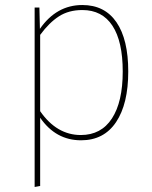

<svg xmlns="http://www.w3.org/2000/svg" viewBox="-20 -549 604 765"><path d="M308 -529Q397 -529 444 -460.5Q491 -392 491 -264Q491 -135 442.5 -62.5Q394 10 303 10Q202 10 140 -80V192L118 196V-519H137L139 -434Q205 -529 308 -529ZM302 -11Q383 -11 426 -77Q469 -143 469 -264Q469 -384 428 -446.5Q387 -509 308 -509Q254 -509 215 -484Q176 -459 140 -410V-106Q206 -11 302 -11Z"/></svg>

Font: FiraGO Thin
Style: Regular
Weight: 100
Designer: bBox Type
Foundry: bBox Type GmbH
Version: Version 1.001;PS 001.001;hotconv 1.0.88;makeotf.lib2.5.64775